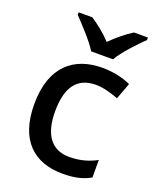

<svg xmlns="http://www.w3.org/2000/svg" viewBox="-144 -852 777 948"><g transform="rotate(20 245.0 -378.0)"><path d="M227 -606H342C367 -651 429 -716 467 -753V-766H394C359 -744 319 -712 283 -676C250 -712 210 -743 175 -766H103V-753C139 -715 200 -651 227 -606ZM300 10C365 10 407 -1 446 -23V-115C407 -94 362 -79 303 -79C210 -79 161 -144 161 -267C161 -394 208 -459 307 -459C345 -459 389 -446 426 -432L458 -518C423 -535 368 -549 308 -549C160 -549 52 -465 52 -266C52 -75 151 10 300 10Z"/></g></svg>

Font: Noto Sans Bassa Vah Medium
Style: Regular
Weight: 500
Designer: Monotype Design Team
Foundry: Monotype Imaging Inc.
Version: Version 2.002